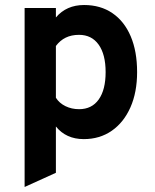

<svg xmlns="http://www.w3.org/2000/svg" viewBox="-20 -543 618 766"><path d="M78.2 203V-511H203V-473.4Q245.1 -523 315.4 -523Q381 -523 428.4 -490.6Q475.8 -458.3 501.4 -398.3Q527 -338.3 527 -255.4Q527 -174.9 500.4 -114.8Q473.8 -54.7 426 -21.4Q378.1 12 314.2 12Q278.8 12 250.9 -0.7Q223.1 -13.3 203 -38.4V146.4ZM295.4 -107.4Q346.4 -107.4 373.9 -146.2Q401.4 -184.9 401.4 -255.4Q401.4 -326 373.5 -365Q345.6 -404 295.4 -404Q265.1 -404 242.4 -392.9Q219.6 -381.8 203 -359.6V-153Q216.3 -131.7 241.1 -119.5Q265.8 -107.4 295.4 -107.4Z"/></svg>

Font: Overpass
Style: Regular
Weight: 400
Designer: Delve Withrington, Dave Bailey, Thomas Jockin
Foundry: Delve Fonts LLC
Version: Version 4.000